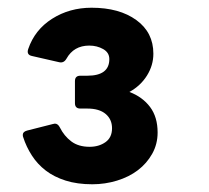

<svg xmlns="http://www.w3.org/2000/svg" viewBox="-20 -789 540 497"><path d="M219 -312Q180 -312 150 -321.5Q120 -331 98.5 -347.5Q77 -364 62.5 -386.5Q48 -409 40 -434Q39 -436 39 -440Q39 -448 50 -451L117 -468L122 -469Q130 -469 135 -459Q146 -437 164.5 -423Q183 -409 212 -409Q236 -409 253 -421Q270 -433 270 -457Q270 -480 253.5 -494Q237 -508 206 -508H188Q174 -508 174 -522V-579Q174 -593 188 -593H206Q263 -593 263 -636Q263 -653 247 -662Q231 -671 211 -671Q171 -671 152 -637Q145 -625 133 -628L63 -644Q48 -647 53 -662Q70 -712 115 -740.5Q160 -769 217 -769Q289 -769 333 -737Q377 -705 377 -650Q377 -620 360.5 -593.5Q344 -567 315 -551Q349 -538 368.5 -512Q388 -486 388 -446Q388 -416 374 -391Q360 -366 337 -348.5Q314 -331 283 -321.5Q252 -312 219 -312Z"/></svg>

Font: LINE Seed JP_TTF Bold
Style: Regular
Weight: 700
Designer: LINE & Fontrix & Fontworks
Version: Version 1.009